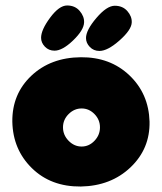

<svg xmlns="http://www.w3.org/2000/svg" viewBox="-20 -680 591 701"><path d="M275 1Q385 -1 456.5 -69Q528 -137 526 -236Q523 -338 452.5 -405Q382 -472 275 -471Q165 -470 94.5 -403.5Q24 -337 25 -236Q27 -134 96.5 -66Q166 2 275 1ZM325 -166Q305 -145 278 -145Q251 -145 230.5 -166Q210 -187 210 -215Q210 -243 230.5 -263.5Q251 -284 278 -284Q305 -284 325 -263.5Q345 -243 345 -215Q345 -187 325 -166ZM343 -494Q373 -494 416.5 -532.5Q460 -571 461 -598Q462 -620 445 -639.5Q428 -659 399 -659Q370 -659 332 -614.5Q294 -570 294 -541Q294 -523 308 -508.5Q322 -494 343 -494ZM179 -495Q208 -495 247 -532.5Q286 -570 287 -598Q288 -620 271 -640Q254 -660 225 -660Q196 -660 163 -615.5Q130 -571 130 -542Q130 -524 144 -509.5Q158 -495 179 -495Z"/></svg>

Font: Cherry Bomb
Style: Regular
Weight: 400
Designer: satsuyako
Foundry: satsuyako
Version: Version 4.0